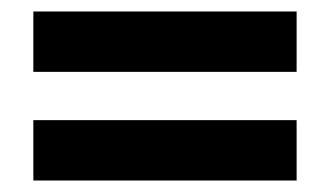

<svg xmlns="http://www.w3.org/2000/svg" viewBox="-20 -492 575 334"><path d="M38 -367H496V-472H38ZM38 -178H496V-283H38Z"/></svg>

Font: Noto Sans Telugu SemiCondensed
Style: Bold
Weight: 700
Width: 4
Designer: Jelle Bosma - Monotype Design Team
Foundry: Monotype Imaging Inc.
Version: Version 2.005